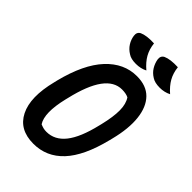

<svg xmlns="http://www.w3.org/2000/svg" viewBox="-275 -1044 1173 1173"><g transform="rotate(45 312.0 -457.5)"><path d="M541 -935Q546 -889 566 -853.5Q586 -818 624 -785Q591 -768 551 -768Q508 -768 484 -784Q456 -801 440.5 -826.5Q425 -852 420 -881Q416 -910 439 -922Q474 -938 541 -935ZM335 -935Q340 -889 360 -853.5Q380 -818 419 -785Q386 -768 345 -768Q302 -768 279 -784Q251 -801 235 -826.5Q219 -852 215 -881Q211 -910 234 -922Q269 -938 335 -935ZM403 -720Q485 -720 530.5 -673.5Q576 -627 585.5 -542.5Q595 -458 566 -344L561 -324Q517 -148 438.5 -64Q360 20 247 20Q125 20 77.5 -74.5Q30 -169 72 -336L77 -357Q123 -539 207.5 -629.5Q292 -720 403 -720ZM195 -311Q159 -161 199 -100Q213 -94 225 -91Q237 -88 252 -88Q323 -88 372.5 -150.5Q422 -213 453 -344L457 -360Q477 -443 476.5 -498Q476 -553 453 -587Q431 -598 396 -598Q329 -598 280 -531Q231 -464 199 -327Z"/></g></svg>

Font: Recursive Mn Csl St SmB
Style: Italic
Weight: 600
Italic angle: -15°
Monospace: yes
Version: Version 1.079;hotconv 1.0.112;makeotfexe 2.5.65598; ttfautoh